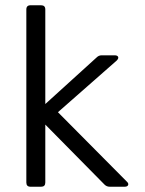

<svg xmlns="http://www.w3.org/2000/svg" viewBox="-20 -709 551 729"><path d="M152 -16Q152 0 136 0H96Q80 0 80 -16V-673Q80 -689 96 -689H136Q152 -689 152 -673V-314L347 -491Q355 -499 366 -499H415Q426 -499 428.5 -493Q431 -487 423 -479L200 -283L461 -20Q469 -13 466.5 -6.5Q464 0 453 0H397Q385 0 377 -8L152 -236Z"/></svg>

Font: Pitagon Sans
Style: Regular
Weight: 400
Designer: Travis Tran
Foundry: Pitagon
Version: Version 1.001; ttfautohint (v1.8.4.7-5d5b);gftools[0.9.26]